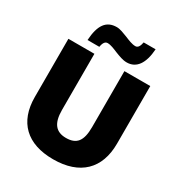

<svg xmlns="http://www.w3.org/2000/svg" viewBox="-215 -1084 1163 1241"><g transform="rotate(30 366.5 -463.5)"><path d="M364 10C563 10 672 -97 672 -284V-714H479V-296C479 -193 446 -151 367 -151C293 -151 255 -194 255 -295V-714H61V-280C61 -93 169 10 364 10ZM172 -769H260C265 -801 277 -817 295 -817C319 -817 346 -805 375 -793C404 -782 433 -770 463 -770C534 -770 576 -828 583 -937H494C488 -906 478 -889 459 -889C434 -889 406 -901 377 -913C348 -924 320 -936 295 -936C217 -936 179 -883 172 -769Z"/></g></svg>

Font: Frost ExtraBold
Style: Regular
Weight: 800
Designer: Lee Frost
Foundry: Lee Frost for Ice Communication Norge AS
Version: Version 2.011;hotconv 1.0.107;makeotfexe 2.5.65593